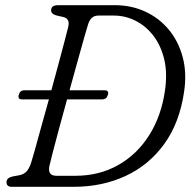

<svg xmlns="http://www.w3.org/2000/svg" viewBox="-20 -720 742 740"><path d="M5 -18Q5 -34.5 29 -40L56.5 -45Q70.5 -48 81.2 -58.2Q92 -68.5 100 -93Q103.5 -103.5 113.8 -140Q124 -176.5 138.2 -228.5Q152.5 -280.5 168.5 -337H64Q47.5 -337 52.5 -355Q57 -372 74 -372H178Q193 -427.5 206.8 -478.5Q220.5 -529.5 230.2 -566.5Q240 -603.5 243 -616.5Q250.5 -648.5 223.5 -654.5L197.5 -660.5Q177 -666 177 -680Q177 -700 204 -700H423Q486.5 -700 540 -675.2Q593.5 -650.5 630.8 -605.5Q668 -560.5 684.2 -499.5Q700.5 -438.5 689.5 -366Q672 -246.5 613 -165Q554 -83.5 464 -41.8Q374 0 263.5 0H25Q5 0 5 -18ZM270.5 -42.5Q362.5 -42.5 435.5 -83.8Q508.5 -125 555.2 -199.2Q602 -273.5 616 -372Q625.5 -439 612.8 -492Q600 -545 570.8 -582.8Q541.5 -620.5 502 -640.2Q462.5 -660 418.5 -660H359Q329.5 -660 319.5 -626Q316 -615.5 305.2 -577.8Q294.5 -540 279.5 -485.8Q264.5 -431.5 248 -372H383.5Q400.5 -372 396 -355Q391 -337 374 -337H238.5Q222 -277.5 207.2 -222.8Q192.5 -168 182.5 -129.2Q172.5 -90.5 170 -78.5Q163.5 -42.5 197.5 -42.5Z"/></svg>

Font: Fraunces 72pt SuperSoft Light
Style: Italic
Weight: 300
Italic angle: -16°
Version: Version 1.000;[b76b70a41]